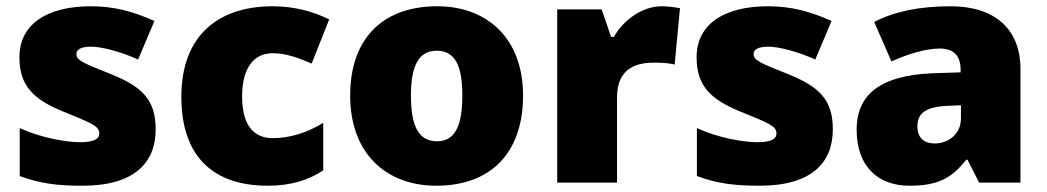

<svg xmlns="http://www.w3.org/2000/svg" viewBox="-20 -583 3342 613"><path d="M477 -170C477 -267 431 -307 335 -346C243 -383 224 -390 224 -411C224 -426 241 -434 271 -434C304 -434 366 -418 421 -393L473 -516C404 -547 343 -563 270 -563C133 -563 42 -508 42 -400C42 -309 87 -266 179 -228C272 -190 297 -181 297 -157C297 -138 278 -129 235 -129C193 -129 113 -142 43 -174V-21C107 3 164 10 243 10C411 10 477 -65 477 -170Z M835 10C911 10 966 -9 1012 -39V-191C963 -160 906 -142 851 -142C793 -142 753 -179 753 -275C753 -368 792 -413 850 -413C892 -413 929 -400 975 -380L1031 -521C979 -547 918 -563 850 -563C683 -563 559 -475 559 -274C559 -77 667 10 835 10Z M1650 -278C1650 -461 1535 -563 1376 -563C1203 -563 1098 -461 1098 -278C1098 -93 1213 10 1373 10C1545 10 1650 -93 1650 -278ZM1292 -278C1292 -372 1316 -421 1374 -421C1434 -421 1456 -372 1456 -278C1456 -183 1434 -132 1375 -132C1315 -132 1292 -183 1292 -278Z M2093 -563C2030 -563 1970 -519 1940 -465H1931L1901 -553H1759V0H1950V-272C1950 -372 2021 -383 2069 -383C2104 -383 2121 -380 2134 -377L2151 -557C2140 -559 2114 -563 2093 -563Z M2639 -170C2639 -267 2593 -307 2497 -346C2405 -383 2386 -390 2386 -411C2386 -426 2403 -434 2433 -434C2466 -434 2528 -418 2583 -393L2635 -516C2566 -547 2505 -563 2432 -563C2295 -563 2204 -508 2204 -400C2204 -309 2249 -266 2341 -228C2434 -190 2459 -181 2459 -157C2459 -138 2440 -129 2397 -129C2355 -129 2275 -142 2205 -174V-21C2269 3 2326 10 2405 10C2573 10 2639 -65 2639 -170Z M3015 -563C2915 -563 2835 -546 2771 -513L2826 -387C2880 -411 2936 -428 2980 -428C3021 -428 3047 -409 3047 -360V-352L2955 -349C2799 -342 2715 -287 2715 -169C2715 -48 2787 10 2883 10C2975 10 3018 -14 3065 -73H3069L3106 0H3238V-363C3238 -491 3155 -563 3015 -563ZM3004 -245 3048 -247V-204C3048 -157 3010 -125 2964 -125C2931 -125 2909 -142 2909 -180C2909 -220 2934 -242 3004 -245Z"/></svg>

Font: Noto Sans Thai Looped Black
Style: Regular
Weight: 900
Designer: Sasikarn Vongin, Ben Mitchell
Foundry: The Fontpad Ltd
Version: Version 1.001